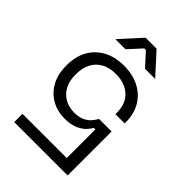

<svg xmlns="http://www.w3.org/2000/svg" viewBox="-262 -811 1166 1166"><g transform="rotate(45 321.5 -228.0)"><path d="M561.8 -245.2V-233H482.8V-242.8Q482.8 -322.8 436.1 -365.4Q389.5 -408 313 -408Q232 -408 186.8 -362.4Q141.5 -316.8 141.5 -237.2V-228.8Q141.5 -152.5 185.2 -107.5Q229 -62.5 299.2 -62.5Q339.5 -62.5 366 -75.4Q392.5 -88.2 407.9 -106.6Q423.2 -125 432.8 -142.2H540.5V235.5H82V164.5H462V-81.5H448.5Q437.8 -61 417.8 -41.5Q397.8 -22 364.4 -8.8Q331 4.5 282 4.5Q220.8 4.5 171.2 -23.4Q121.8 -51.2 92.4 -103.2Q63 -155.2 63 -227.8V-238.2Q63 -309.2 93 -363.2Q123 -417.2 178.6 -447.9Q234.2 -478.5 311.8 -478.5Q387.8 -478.5 443.9 -449.1Q500 -419.8 530.9 -367.1Q561.8 -314.5 561.8 -245.2ZM160 -555 283.8 -691H378.2L502 -555H414.8L337.8 -639.5H324.2L247.2 -555Z"/></g></svg>

Font: Space 7353
Style: Regular
Weight: 400
Designer: Christine Claussen + Ruben Lyon  (Space 7353)
Version: Version 1.000;FEAKit 1.0